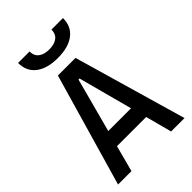

<svg xmlns="http://www.w3.org/2000/svg" viewBox="-263 -1010 1113 1113"><g transform="rotate(-45 293.0 -454.0)"><path d="M20.5 0 220.7 -693.4H365.2L565.4 0H455.6L412.6 -161.6H173.3L130.4 0ZM288.6 -592.3 199.7 -259.3H386.2L297.4 -592.3ZM293 -765.1Q205.6 -765.1 157.2 -802.5Q108.9 -839.8 108.9 -908.2H203.1Q203.1 -872.6 226.8 -854Q250.5 -835.4 293 -835.4Q335.4 -835.4 359.1 -854Q382.8 -872.6 382.8 -908.2H477.1Q477.1 -839.8 428.7 -802.5Q380.4 -765.1 293 -765.1Z"/></g></svg>

Font: Caskaydia Cove Medium
Style: Regular
Weight: 500
Monospace: yes
Designer: Aaron Bell
Foundry: Saja Typeworks
Version: Version 4.300; ttfautohint (v1.8.3)